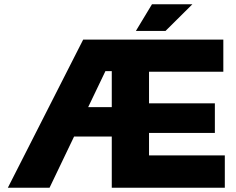

<svg xmlns="http://www.w3.org/2000/svg" viewBox="-20 -887 1115 907"><path d="M17 0 373 -700H624L630 -551H478L214 0ZM257 -242V-381H583V-242ZM508 0V-700H1035V-548H684V-399H995V-259H684V-153H1042V0ZM622 -741 698 -867H889L762 -741Z"/></svg>

Font: REM
Style: Bold
Weight: 700
Designer: Octavio Pardo
Foundry: Ashler Design
Version: Version 1.005;gftools[0.9.28]